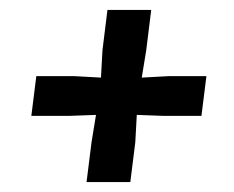

<svg xmlns="http://www.w3.org/2000/svg" viewBox="-20 -436 470 386"><path d="M154 -70 164 -150 173 -205 118 -203H43L53 -283H128L183 -280L186 -335L196 -416H284L274 -335L265 -280L320 -283H395L385 -203H310L255 -205L252 -150L242 -70Z"/></svg>

Font: Rasa
Style: Bold Italic
Weight: 700
Italic angle: -7.10001°
Designer: Anna Giedrys (Yrsa+Rasa design), David Brezina (Yrsa art-direction, Rasa art-direction, design)
Foundry: Rosetta Type Foundry
Version: Version 2.004